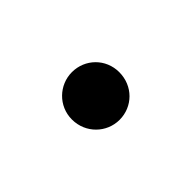

<svg xmlns="http://www.w3.org/2000/svg" viewBox="-27 -244 384 384"><g transform="rotate(45 164.5 -52.0)"><path d="M164 15C203 15 232 -16 232 -52C232 -89 203 -119 164 -119C126 -119 97 -89 97 -52C97 -16 126 15 164 15Z"/></g></svg>

Font: Source Han Serif SC Medium
Style: Regular
Weight: 500
Designer: Ryoko NISHIZUKA 西塚涼子 (kana & ideographs); Frank Grießhammer (Latin, Greek & Cyrillic); Wenlong ZHANG 张文龙 (bopomofo); San
Foundry: Adobe
Version: Version 2.003;hotconv 1.1.1;makeotfexe 2.6.0